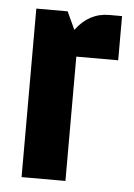

<svg xmlns="http://www.w3.org/2000/svg" viewBox="-43 -546 405 580"><g transform="rotate(5 159.0 -255.5)"><path d="M44 0V-511H139L164 -457Q204 -511 265 -511H304V-377H177V0Z"/></g></svg>

Font: Jockey One
Style: Regular
Weight: 400
Designer: TypeTogether
Foundry: TypeTogether
Version: Version 1.002